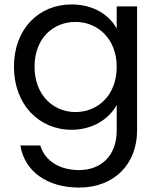

<svg xmlns="http://www.w3.org/2000/svg" viewBox="-20 -577 716 867"><path d="M507 -275C507 -146 421 -71 321 -71C221 -71 136 -147 136 -276C136 -405 221 -478 321 -478C421 -478 507 -402 507 -275ZM43 -276C43 -105 156 9 303 9C403 9 474 -43 507 -103V12C507 129 434 191 337 191C246 191 182 147 162 80H72C91 197 193 270 337 270C497 270 599 163 599 12V-548H507V-448C474 -508 404 -557 303 -557C156 -557 43 -447 43 -276Z"/></svg>

Font: Matrixport Regular
Style: Regular
Weight: 400
Designer: Ninad Kale (Devanagari), Jonny Pinhorn (Latin)
Foundry: Indian Type Foundry
Version: Version 3.200;PS 1.000;hotconv 16.6.54;makeotf.lib2.5.65590